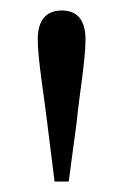

<svg xmlns="http://www.w3.org/2000/svg" viewBox="-20 -825 236 366"><path d="M98 -805C69 -805 52 -788 52 -750C52 -711 64 -643 70 -591L84 -479H111L126 -591C131 -643 143 -710 143 -750C143 -788 126 -805 98 -805Z"/></svg>

Font: Source Han Serif CN
Style: Regular
Weight: 400
Designer: Ryoko NISHIZUKA 西塚涼子 (kana & ideographs); Frank Grießhammer (Latin, Greek & Cyrillic); Wenlong ZHANG 张文龙 (bopomofo); San
Foundry: Adobe
Version: Version 2.003;hotconv 1.1.1;makeotfexe 2.6.0